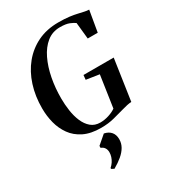

<svg xmlns="http://www.w3.org/2000/svg" viewBox="-244 -877 1158 1296"><g transform="rotate(-30 335.0 -229.0)"><path d="M318 9.5Q238.5 9.5 184.5 -17.2Q130.5 -44 98.5 -88.8Q66.5 -133.5 52.2 -189Q38 -244.5 38 -302.5Q37.5 -397.5 63.8 -479.5Q90 -561.5 140 -622.5Q190 -683.5 260.8 -717.8Q331.5 -752 421.5 -752Q472 -752 507 -747.5Q542 -743 566.8 -737Q591.5 -731 611.5 -727Q620 -725.5 628.2 -724Q636.5 -722.5 646.5 -722.5L618.5 -558.5H540.5L527.5 -686.5Q514 -697 487.8 -707.8Q461.5 -718.5 415.5 -718.5Q356.5 -718.5 313 -683.5Q269.5 -648.5 240.5 -588.5Q211.5 -528.5 197 -452.8Q182.5 -377 183 -296Q183 -249.5 190 -201.5Q197 -153.5 214 -113.5Q231 -73.5 259.8 -49Q288.5 -24.5 332 -24.5Q364.5 -24.5 398 -35.2Q431.5 -46 454 -62L490.5 -308.5L389 -324L392.5 -359.5H628L581 -40.5Q565 -40 546.5 -36Q528 -32 505.5 -25.5Q469 -15.5 422.5 -3Q376 9.5 318 9.5ZM236.5 282 237 275.5Q252 262.5 262.2 246.8Q272.5 231 278 213.8Q283.5 196.5 283.5 179.5Q283.5 158.5 273.5 144Q263.5 129.5 246.5 124.5V109L314 51Q348.5 58 366.8 79.8Q385 101.5 385 136.5Q385 168 369.5 195.2Q354 222.5 325.2 246.8Q296.5 271 257 293.5Z"/></g></svg>

Font: Merriweather 120pt SemiBold
Style: Italic
Weight: 600
Italic angle: -7.8°
Version: Version 2.101